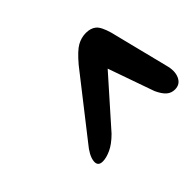

<svg xmlns="http://www.w3.org/2000/svg" viewBox="-81 -869 663 663"><g transform="rotate(-45 250.5 -538.0)"><path d="M496 -440Q505.5 -406.5 495 -383.5Q484.5 -360.5 459 -360.5Q442 -360.5 429.2 -371.2Q416.5 -382 405 -407L345.5 -576L196 -407.5Q170.5 -382 147.5 -371.5Q124.5 -361 107 -361Q82.5 -361 85.5 -385Q88.5 -409 115.5 -441L283.5 -655.5Q315.5 -693.5 336.2 -705Q357 -716.5 379.5 -716.5Q402.5 -716.5 416.8 -705Q431 -693.5 442 -655.5Z"/></g></svg>

Font: Fraunces 9pt S050
Style: Bold Italic
Weight: 700
Italic angle: -16°
Version: Version 1.000; ttfautohint (v1.8.3)